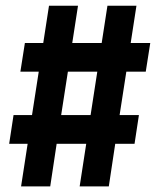

<svg xmlns="http://www.w3.org/2000/svg" viewBox="-20 -665 565 685"><path d="M198.2 -254.4H303.2L327.1 -409.2H222.2ZM159.2 0H55.2L78.6 -151.9H12.7L28.3 -254.4H94.2L118.2 -409.2H52.7L68.8 -511.7H134.3L154.8 -644.5H258.3L237.8 -511.7H342.8L363.3 -644.5H466.8L446.3 -511.7H516.1L500 -409.2H430.7L406.7 -254.4H475.6L460 -151.9H391.1L368.2 0H264.2L287.6 -151.9H182.1Z"/></svg>

Font: Anka/Coder Condensed
Style: Bold
Weight: 700
Width: 4
Monospace: yes
Version: Version 001.100